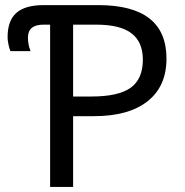

<svg xmlns="http://www.w3.org/2000/svg" viewBox="-20 -734 725 754"><path d="M267.1 -355H338.9Q445.3 -355 493.2 -389.4Q541 -423.8 541 -500Q541 -568.8 496.6 -603Q452.1 -637.2 357.9 -637.2H267.1ZM366.2 -713.9Q633.8 -713.9 633.8 -503.9Q633.8 -395 559.6 -336.4Q485.4 -277.8 349.1 -277.8H267.1V0H176.8V-637.2H150.9Q89.8 -637.2 89.8 -586.9Q89.8 -557.1 100.1 -533.2H21Q16.6 -543.5 13.2 -559.6Q9.8 -575.7 9.8 -587.9Q9.8 -652.8 44.2 -683.3Q78.6 -713.9 150.9 -713.9Z"/></svg>

Font: NotoPenekeko
Style: Regular
Weight: 400
Designer: Monotype Design team
Foundry: Monotype Imaging Inc.
Version: Version 1.04